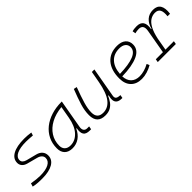

<svg xmlns="http://www.w3.org/2000/svg" viewBox="211 -1512 2509 2509"><g transform="rotate(-45 1465.0 -258.0)"><path d="M205.6 9.8Q100.1 9.8 43 -4.9L57.1 -51.3Q149.4 -35.2 213.4 -35.2Q315.9 -35.2 372.1 -65.2Q428.2 -95.2 428.2 -149.4Q428.2 -178.2 407.7 -199Q387.2 -219.7 350.1 -229.5L206.1 -267.6Q164.6 -278.8 141.4 -304.7Q118.2 -330.6 118.2 -366.7Q118.2 -443.4 193.6 -485.4Q269 -527.3 406.7 -527.3Q434.1 -527.3 466.3 -524.9Q498.5 -522.5 529.8 -517.6L517.1 -475.6Q439 -482.4 396 -482.4Q285.6 -482.4 225.3 -453.4Q165 -424.3 165 -371.1Q165 -347.2 182.4 -330.3Q199.7 -313.5 231 -305.2L372.1 -269Q421.4 -256.8 448.2 -225.6Q475.1 -194.3 475.1 -149.4Q475.1 -73.7 404.5 -32Q334 9.8 205.6 9.8Z M767.6 10.3Q696.8 10.3 658 -27.8Q619.1 -65.9 619.1 -135.3Q619.1 -223.1 654.3 -294.7Q689.5 -366.2 752.9 -417Q816.4 -467.8 902.3 -495.1Q988.3 -522.5 1089.4 -522.5H1098.1L1028.3 -126Q1021 -85.4 1036.4 -62.7Q1051.8 -40 1086.4 -40H1120.6L1112.8 4.9H1089.8Q1022 4.9 998.8 -29.5Q975.6 -64 988.8 -138.7H981.4Q948.2 -66.9 892.8 -28.3Q837.4 10.3 767.6 10.3ZM774.9 -34.7Q860.8 -34.7 925.8 -105.5Q990.7 -176.3 1013.2 -306.2L1043 -474.6Q927.7 -463.4 843.3 -418Q758.8 -372.6 712.4 -300.5Q666 -228.5 666 -137.7Q666 -88.9 694.8 -61.8Q723.6 -34.7 774.9 -34.7Z M1373.5 10.3Q1222.7 10.3 1222.7 -145Q1222.7 -227.1 1250.5 -317.6Q1278.3 -408.2 1325.2 -527.3L1369.6 -518.1Q1320.8 -388.7 1295.2 -300.8Q1269.5 -212.9 1269.5 -147.5Q1269.5 -34.7 1378.4 -34.7Q1469.2 -34.7 1529.3 -112.8Q1589.4 -190.9 1620.1 -358.4L1648.9 -517.6H1695.3L1622.6 -106.9Q1616.7 -73.2 1632.1 -58.1Q1647.5 -43 1690.4 -40.5L1699.2 -40L1690.9 4.9H1685.5Q1632.8 4.9 1607.7 -13.9Q1582.5 -32.7 1579.1 -66.7Q1575.7 -100.6 1587.9 -147H1578.6Q1559.6 -103 1533.4 -67.4Q1507.3 -31.7 1468.8 -10.7Q1430.2 10.3 1373.5 10.3Z M2052.7 -35.2Q2093.3 -35.2 2139.4 -48.3Q2185.5 -61.5 2228.5 -85.4L2245.6 -47.9Q2199.7 -21 2147.9 -5.6Q2096.2 9.8 2048.3 9.8Q1951.2 9.8 1896.5 -46.9Q1841.8 -103.5 1841.8 -204.6Q1841.8 -356.4 1915.8 -441.9Q1989.7 -527.3 2121.6 -527.3Q2198.2 -527.3 2241.2 -491.2Q2284.2 -455.1 2284.2 -390.6Q2284.2 -294.9 2179.9 -247.3Q2075.7 -199.7 1888.7 -195.8Q1892.1 -120.1 1935.1 -77.6Q1978 -35.2 2052.7 -35.2ZM1890.1 -240.2Q2058.1 -244.1 2147.7 -280.5Q2237.3 -316.9 2237.3 -389.2Q2237.3 -432.6 2206.1 -457.5Q2174.8 -482.4 2117.7 -482.4Q2017.6 -482.4 1958 -418.5Q1898.4 -354.5 1890.1 -240.2Z M2349.1 0 2356.9 -43.9H2488.3L2546.9 -377.9Q2564.9 -482.4 2478.5 -482.4Q2442.4 -482.4 2408.7 -472.7L2401.4 -516.6Q2421.9 -522.9 2442.6 -525.1Q2463.4 -527.3 2484.4 -527.3Q2619.6 -527.3 2592.3 -365.7H2598.6Q2619.1 -442.9 2666.7 -485.1Q2714.4 -527.3 2787.1 -527.3Q2935.1 -527.3 2909.2 -333H2862.8Q2871.6 -408.7 2851.3 -445.6Q2831.1 -482.4 2777.3 -482.4Q2731.4 -482.4 2690.9 -457Q2650.4 -431.6 2618.4 -373Q2586.4 -314.5 2565.4 -215.3L2535.2 -43.9H2690.9L2683.1 0Z"/></g></svg>

Font: Cascadia Code ExtraLight
Style: Italic
Weight: 200
Italic angle: -10°
Monospace: yes
Designer: Aaron Bell
Foundry: Saja Typeworks
Version: Version 2404.023; ttfautohint (v1.8.4)